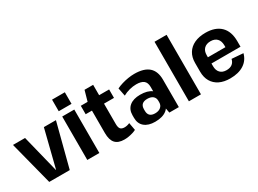

<svg xmlns="http://www.w3.org/2000/svg" viewBox="-37 -1405 2778 2067"><g transform="rotate(-30 1352.5 -371.0)"><path d="M7 -540H157L272 -77H275L391 -540H541L401 0H146Z M769 -540V0H619V-540ZM774 -752V-608H615V-752Z M1077 10Q1000 10 964 -30.5Q928 -71 928 -156V-517L971 -669H1078V-182Q1078 -139 1093 -121Q1108 -103 1144 -103Q1160 -103 1176.5 -107Q1193 -111 1208 -118L1225 -24Q1206 -14 1181 -6.5Q1156 1 1129.5 5.5Q1103 10 1077 10ZM850 -540H1202V-435H850Z M1603 -193V-340Q1603 -393 1573.5 -417.5Q1544 -442 1481 -442Q1440 -442 1396 -430.5Q1352 -419 1315 -398L1295 -499Q1326 -514 1364 -525.5Q1402 -537 1442.5 -543.5Q1483 -550 1519 -550Q1639 -550 1698 -498Q1757 -446 1757 -340V0H1639ZM1459 10Q1375 10 1328 -29.5Q1281 -69 1281 -140V-173Q1281 -245 1328.5 -284.5Q1376 -324 1462 -324Q1553 -324 1603.5 -285.5Q1654 -247 1654 -176V-142Q1654 -70 1603 -30Q1552 10 1459 10ZM1504 -69Q1548 -69 1574 -91Q1600 -113 1600 -150V-169Q1600 -206 1575.5 -226.5Q1551 -247 1506 -247Q1464 -247 1442 -227.5Q1420 -208 1420 -167V-148Q1420 -109 1441 -89Q1462 -69 1504 -69Z M2032 -740V0H1882V-740Z M2393 10Q2315 10 2260 -17Q2205 -44 2175.5 -94.5Q2146 -145 2146 -216V-324Q2146 -395 2177 -445.5Q2208 -496 2266 -523Q2324 -550 2403 -550Q2525 -550 2591 -486Q2657 -422 2657 -299V-231H2269V-308H2538L2514 -276V-331Q2514 -385 2485.5 -414.5Q2457 -444 2406 -444Q2354 -444 2325 -415Q2296 -386 2296 -334V-197Q2296 -145 2324 -116Q2352 -87 2402 -87Q2447 -87 2473.5 -107.5Q2500 -128 2508 -166L2650 -155Q2629 -75 2562.5 -32.5Q2496 10 2393 10Z"/></g></svg>

Font: Pathway Extreme SemiCondensed
Style: Bold
Weight: 700
Width: 4
Version: Version 1.001;gftools[0.9.26]